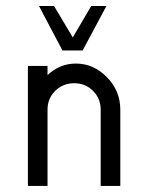

<svg xmlns="http://www.w3.org/2000/svg" viewBox="-20 -615 481 635"><path d="M253.4 -448.2H186.5L108.9 -595.2H158.7L220.7 -491.2L281.7 -595.2H332ZM231 -404.8Q289.1 -404.8 333.5 -359.9Q377.9 -314.9 377.9 -252.4V0H313V-252.4Q313 -289.1 287.6 -314.5Q262.2 -339.8 225.6 -339.8Q188.5 -339.8 162.8 -314.7Q137.2 -289.6 137.2 -252.4V0H72.3V-397H137.2V-366.7Q177.7 -404.8 231 -404.8Z"/></svg>

Font: Now
Style: Regular
Weight: 400
Designer: Alfredo Marco Pradil
Foundry: Alfredo Marco Pradil
Version: Version 1.200;hotconv 1.0.109;makeotfexe 2.5.65596